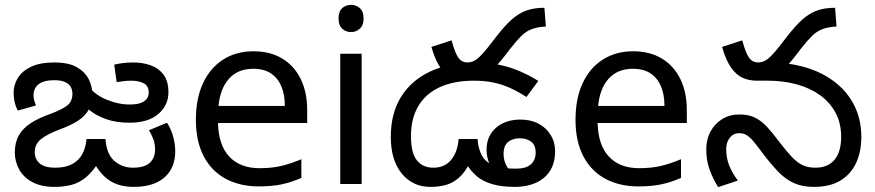

<svg xmlns="http://www.w3.org/2000/svg" viewBox="-20 -757 3599 790"><path d="M530 12Q492 12 462.5 1.5Q433 -9 409.5 -31Q386 -53 366 -89L386 -90Q360 -49 333 -27Q306 -5 275 3.5Q244 12 205 12Q150 12 113.5 -7.5Q77 -27 59 -59.5Q41 -92 41 -130Q41 -171 57.5 -200Q74 -229 107 -250.5Q140 -272 189 -289Q230 -304 254 -321Q278 -338 278 -371Q278 -387 271 -399.5Q264 -412 247.5 -419.5Q231 -427 203 -427Q160 -427 139 -410.5Q118 -394 118 -365Q118 -352 121.5 -341Q125 -330 128 -323L53 -302Q45 -317 40.5 -335.5Q36 -354 36 -375Q36 -407 53 -435.5Q70 -464 107 -482Q144 -500 203 -500Q263 -500 297 -480Q331 -460 345.5 -430Q360 -400 360 -370Q360 -332 345 -305.5Q330 -279 300.5 -260Q271 -241 227 -225Q174 -205 148.5 -184.5Q123 -164 123 -131Q123 -102 143.5 -84.5Q164 -67 207 -67Q249 -67 276.5 -81.5Q304 -96 318.5 -123Q333 -150 336 -185H414Q418 -124 450 -95.5Q482 -67 527 -67Q574 -67 596 -87Q618 -107 618 -142Q618 -165 611 -184Q604 -203 593 -221L667 -252Q682 -230 691.5 -198.5Q701 -167 701 -135Q701 -89 681 -56Q661 -23 623 -5.5Q585 12 530 12ZM673 -377Q673 -324 631.5 -288Q590 -252 512 -252Q458 -252 416 -267Q374 -282 345 -306.5Q316 -331 299 -357L335 -414Q364 -370 415 -348.5Q466 -327 514 -327Q541 -327 558 -333Q575 -339 583.5 -350Q592 -361 592 -376Q592 -404 571 -414.5Q550 -425 521 -425Q503 -425 488 -423Q473 -421 460 -419L450 -491Q462 -494 482 -497Q502 -500 529 -500Q565 -500 598 -489Q631 -478 652 -451Q673 -424 673 -377Z M1023 -546Q1092 -546 1141.5 -516Q1191 -486 1217.5 -431.5Q1244 -377 1244 -304V-251H877Q879 -160 923.5 -112.5Q968 -65 1048 -65Q1099 -65 1138.5 -74.5Q1178 -84 1220 -102V-25Q1179 -7 1139 1.5Q1099 10 1044 10Q968 10 909.5 -21Q851 -52 818.5 -113.5Q786 -175 786 -264Q786 -352 815.5 -415Q845 -478 898.5 -512Q952 -546 1023 -546ZM1022 -474Q959 -474 922.5 -433.5Q886 -393 879 -321H1152Q1152 -367 1138 -401Q1124 -435 1095.5 -454.5Q1067 -474 1022 -474Z M1468 -536V0H1380V-536ZM1425 -737Q1445 -737 1460.5 -723.5Q1476 -710 1476 -681Q1476 -653 1460.5 -639Q1445 -625 1425 -625Q1403 -625 1388 -639Q1373 -653 1373 -681Q1373 -710 1388 -723.5Q1403 -737 1425 -737Z M1897 -425Q1868 -425 1841.5 -436Q1815 -447 1793 -477.5Q1771 -508 1755 -564L1838 -591Q1853 -536 1867 -518Q1881 -500 1903 -500Q1923 -500 1940.5 -512.5Q1958 -525 1990 -565L2021 -605Q2055 -649 2083.5 -675Q2112 -701 2144 -713Q2176 -725 2220 -725L2226 -648Q2191 -646 2167.5 -637Q2144 -628 2124.5 -608.5Q2105 -589 2079 -556L2056 -526Q2028 -490 2003 -468Q1978 -446 1952.5 -435.5Q1927 -425 1897 -425ZM2099 12Q2044 12 2005 0.5Q1966 -11 1941 -32.5Q1916 -54 1899 -84L1915 -91Q1894 -48 1868 -25.5Q1842 -3 1813 4.5Q1784 12 1751 12Q1678 12 1633 -43Q1588 -98 1588 -194Q1588 -291 1630.5 -359Q1673 -427 1751.5 -463.5Q1830 -500 1936 -500Q1989 -500 2034 -490.5Q2079 -481 2118.5 -464Q2158 -447 2195 -424L2146 -358Q2112 -380 2079 -395Q2046 -410 2010 -417.5Q1974 -425 1930 -425Q1848 -425 1790 -398.5Q1732 -372 1701.5 -321Q1671 -270 1671 -197Q1671 -127 1695.5 -97Q1720 -67 1763 -67Q1810 -67 1836.5 -99.5Q1863 -132 1867 -185H1945Q1947 -146 1963.5 -116Q1980 -86 2016 -76Q2033 -69 2054.5 -66Q2076 -63 2103 -63Q2144 -63 2164 -80.5Q2184 -98 2184 -129Q2184 -160 2165.5 -174Q2147 -188 2118 -188Q2091 -188 2071.5 -173.5Q2052 -159 2052 -124Q2052 -99 2062 -79Q2072 -59 2086 -46L2020 -35Q2006 -57 1994 -83Q1982 -109 1982 -141Q1982 -197 2020.5 -231Q2059 -265 2122 -265Q2164 -265 2196 -248Q2228 -231 2246 -201.5Q2264 -172 2264 -135Q2264 -97 2251.5 -69.5Q2239 -42 2216.5 -24Q2194 -6 2164 3Q2134 12 2099 12Z M2585 -546Q2654 -546 2703.5 -516Q2753 -486 2779.5 -431.5Q2806 -377 2806 -304V-251H2439Q2441 -160 2485.5 -112.5Q2530 -65 2610 -65Q2661 -65 2700.5 -74.5Q2740 -84 2782 -102V-25Q2741 -7 2701 1.5Q2661 10 2606 10Q2530 10 2471.5 -21Q2413 -52 2380.5 -113.5Q2348 -175 2348 -264Q2348 -352 2377.5 -415Q2407 -478 2460.5 -512Q2514 -546 2585 -546ZM2584 -474Q2521 -474 2484.5 -433.5Q2448 -393 2441 -321H2714Q2714 -367 2700 -401Q2686 -435 2657.5 -454.5Q2629 -474 2584 -474Z M3329 12Q3282 12 3247 -3.5Q3212 -19 3181 -51.5Q3150 -84 3113 -133Q3092 -162 3077.5 -178.5Q3063 -195 3050.5 -202Q3038 -209 3021 -209Q2998 -209 2983 -190.5Q2968 -172 2968 -143Q2968 -108 2980 -77Q2992 -46 3016 -14L2935 13Q2913 -22 2899.5 -59.5Q2886 -97 2886 -143Q2886 -184 2903.5 -216Q2921 -248 2951.5 -267Q2982 -286 3022 -286Q3061 -286 3087.5 -272.5Q3114 -259 3136.5 -234.5Q3159 -210 3185 -175Q3215 -136 3237.5 -112Q3260 -88 3282.5 -77.5Q3305 -67 3335 -67Q3387 -67 3414 -100Q3441 -133 3441 -194Q3441 -250 3418 -293Q3395 -336 3354 -365.5Q3313 -395 3258 -410Q3203 -425 3139 -425H3095L3173 -500Q3285 -493 3363 -452.5Q3441 -412 3482.5 -345.5Q3524 -279 3524 -194Q3524 -132 3502 -85.5Q3480 -39 3437 -13.5Q3394 12 3329 12ZM3093 -425Q3064 -425 3037.5 -436Q3011 -447 2989 -477.5Q2967 -508 2951 -564L3034 -591Q3049 -536 3063 -518Q3077 -500 3099 -500Q3119 -500 3136.5 -512.5Q3154 -525 3186 -565L3217 -605Q3251 -649 3279.5 -675Q3308 -701 3340 -713Q3372 -725 3416 -725L3422 -648Q3387 -646 3363.5 -637Q3340 -628 3320.5 -608.5Q3301 -589 3275 -556L3252 -526Q3224 -490 3199 -468Q3174 -446 3148.5 -435.5Q3123 -425 3093 -425Z"/></svg>

Font: telugu25
Style: Book
Weight: 400
Designer: Jelle Bosma - Monotype Design Team
Foundry: Monotype Imaging Inc.
Version: Version 2.003